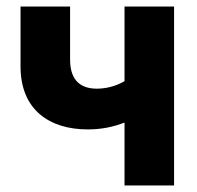

<svg xmlns="http://www.w3.org/2000/svg" viewBox="-20 -569 603 589"><path d="M362 0H514V-549H362V-320C333 -303 302 -297 277 -297C233 -297 195 -317 195 -386V-549H43V-365C43 -232 132 -172 249 -172C290 -172 326 -179 362 -193Z"/></svg>

Font: Noto Sans Mono SemiCondensed ExtraBold
Style: Regular
Weight: 800
Width: 4
Designer: Monotype Design Team
Foundry: Monotype Imaging Inc.
Version: Version 2.014